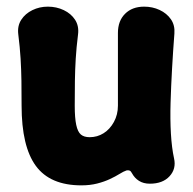

<svg xmlns="http://www.w3.org/2000/svg" viewBox="-20 -539 581 578"><path d="M504 -62Q511 -31 490.5 -8.5Q470 14 431 14Q412 14 398.5 5.5Q385 -3 377 -18Q374 -24 370 -25.5Q366 -27 361 -26Q352 -23 340 -15.5Q328 -8 311 0Q294 8 272.5 13.5Q251 19 225 19Q131 19 88 -39.5Q45 -98 45 -221Q45 -263 44.5 -296Q44 -329 42 -362.5Q40 -396 35 -436Q32 -461 44 -479.5Q56 -498 77.5 -508.5Q99 -519 124 -519Q150 -519 172 -508.5Q194 -498 206 -479.5Q218 -461 215 -436Q210 -396 208 -362.5Q206 -329 205.5 -296Q205 -263 205 -221Q205 -184 209.5 -163Q214 -142 223.5 -134Q233 -126 250 -126Q273 -126 292 -138Q311 -150 323 -172Q335 -194 335 -221Q335 -263 335 -297Q335 -331 335 -364.5Q335 -398 335 -440Q335 -476 356.5 -497.5Q378 -519 414 -519Q439 -519 460.5 -509Q482 -499 494.5 -481Q507 -463 505 -438Q501 -386 498 -333Q495 -280 493.5 -230Q492 -180 494.5 -137Q497 -94 504 -62Z"/></svg>

Font: Winky Sans
Style: Bold
Weight: 700
Designer: Simon Atzbach
Foundry: typofactur
Version: Version 1.205